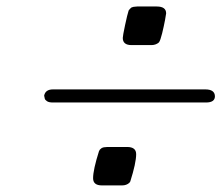

<svg xmlns="http://www.w3.org/2000/svg" viewBox="-20 -558 682 588"><path d="M115.2 -265.1Q119.1 -284.2 142.1 -284.2H608.9Q637.7 -284.2 638.2 -263.2Q638.2 -244.1 610.8 -244.1H142.1Q129.9 -244.1 124 -248Q118.2 -252 117.2 -255.6Q116.2 -259.3 115.2 -265.1ZM265.1 -12.2Q265.1 -38.1 283.2 -95.2L286.1 -100.1L292 -105L297.9 -106.9L309.1 -107.9H369.1Q397 -107.9 397 -85.9Q397 -59.1 378.9 -2L376 2Q367.2 9.8 354 9.8H292Q265.1 9.8 265.1 -12.2ZM356 -441.9Q356 -447.8 363 -481Q370.1 -514.2 374 -525.9L377.9 -530.8L382.8 -535.2L389.2 -537.1L399.9 -538.1H460Q488.8 -538.1 488.8 -517.1Q488.8 -515.1 485.4 -496.6Q481.9 -478 476.6 -456.1Q471.2 -434.1 466.8 -428.2Q458 -420.4 444.8 -419.9H382.8Q356 -419.9 356 -441.9Z"/></svg>

Font: CMU Bright
Style: Oblique
Weight: 500
Italic angle: -12°
Version: Version 0.7.0